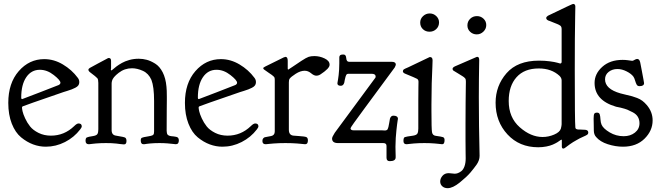

<svg xmlns="http://www.w3.org/2000/svg" viewBox="-20 -734 3377 985"><path d="M22.5 -206.1Q22.5 -307.6 76.2 -369.1Q129.9 -430.7 207 -430.7Q256.8 -430.7 302.7 -403.3Q348.6 -376 378.9 -335Q386.7 -325.2 386.7 -313.5V-311.5Q386.7 -302.7 381.8 -295.9Q377 -289.1 366.2 -283.7Q355.5 -278.3 347.7 -275.4Q339.8 -272.5 324.7 -267.6Q309.6 -262.7 305.7 -261.7Q101.6 -191.4 96.7 -188.5Q92.8 -186.5 92.8 -182.6Q92.8 -176.8 95.7 -163.1Q98.6 -149.4 108.9 -127Q119.1 -104.5 134.3 -85.4Q149.4 -66.4 177.7 -52.2Q206.1 -38.1 241.2 -38.1Q309.6 -38.1 360.4 -86.9Q374 -100.6 382.8 -100.6Q399.4 -100.6 399.4 -85.9Q399.4 -80.1 391.6 -70.3Q360.4 -29.3 313.5 -5.4Q266.6 18.6 214.8 18.6Q181.6 18.6 149.9 6.8Q118.2 -4.9 88.4 -29.3Q58.6 -53.7 40.5 -99.6Q22.5 -145.5 22.5 -206.1ZM290 -309.6Q290 -322.3 255.9 -349.1Q221.7 -376 184.6 -376Q140.6 -376 114.7 -337.9Q88.9 -299.8 88.9 -233.4Q88.9 -225.6 93.8 -225.6Q95.7 -225.6 187 -261.2Q278.3 -296.9 281.2 -297.9Q290 -302.7 290 -309.6Z M548.8 -377Q548.8 -373 551.8 -373H552.7Q553.7 -373 560.1 -378.9Q566.4 -384.8 578.1 -393.6Q589.8 -402.3 605.5 -411.1Q621.1 -419.9 643.6 -426.3Q666 -432.6 690.4 -432.6H692.4Q712.9 -432.6 732.9 -427.2Q752.9 -421.9 775.9 -407.7Q798.8 -393.6 814.5 -363.3Q830.1 -333 834 -289.1Q835.9 -272.5 835.9 -238.3Q835.9 -234.4 835.9 -219.2Q835.9 -204.1 835.4 -165Q835 -126 835 -65.4V-63.5Q835 -58.6 835.9 -54.2Q836.9 -49.8 837.4 -47.4Q837.9 -44.9 840.8 -42.5Q843.8 -40 845.2 -39.1Q846.7 -38.1 852.1 -36.6Q857.4 -35.2 859.9 -35.2Q862.3 -35.2 870.6 -34.2Q878.9 -33.2 882.8 -32.2Q897.5 -30.3 897.5 -13.7Q897.5 5.9 881.8 5.9Q878.9 5.9 868.2 4.4Q857.4 2.9 838.4 1.5Q819.3 0 797.9 0Q785.2 0 772.5 0.5Q759.8 1 750.5 2Q741.2 2.9 733.4 3.9Q725.6 4.9 720.7 5.9H715.8Q702.1 5.9 702.1 -13.7Q702.1 -24.4 708 -27.3Q713.9 -30.3 739.3 -34.2Q748 -36.1 753.9 -37.1Q763.7 -39.1 767.1 -43.5Q770.5 -47.9 770.5 -60.5V-215.8Q770.5 -289.1 756.8 -324.2Q742.2 -357.4 712.9 -370.6Q683.6 -383.8 657.2 -383.8Q619.1 -383.8 588.9 -360.4Q558.6 -336.9 554.7 -319.3Q552.7 -311.5 552.7 -305.7V-69.3V-66.4Q552.7 -41 575.2 -38.1Q619.1 -31.2 623 -27.3Q628.9 -22.5 628.9 -10.7Q628.9 6.8 616.2 6.8Q615.2 6.8 609.9 6.3Q604.5 5.9 595.7 4.9Q586.9 3.9 576.2 2.4Q565.4 1 551.3 0.5Q537.1 0 523.4 0Q509.8 0 496.1 0.5Q482.4 1 472.2 2Q461.9 2.9 454.1 3.9Q446.3 4.9 441.4 5.4Q436.5 5.9 435.5 5.9Q418.9 5.9 418.9 -11.7Q418.9 -25.4 425.3 -28.8Q431.6 -32.2 458 -36.1Q475.6 -39.1 480 -46.9Q484.4 -54.7 484.4 -70.3V-308.6Q484.4 -326.2 479.5 -332.5Q474.6 -338.9 439.5 -365.2Q433.6 -371.1 433.6 -375V-376Q433.6 -380.9 440.4 -385.3Q447.3 -389.6 482.4 -408.2Q509.8 -422.9 528.3 -432.6Q534.2 -436.5 538.1 -436.5Q549.8 -436.5 549.8 -421.9V-382.8Q549.8 -381.8 548.8 -378.9Z M928.7 -206.1Q928.7 -307.6 982.4 -369.1Q1036.1 -430.7 1113.3 -430.7Q1163.1 -430.7 1209 -403.3Q1254.9 -376 1285.2 -335Q1293 -325.2 1293 -313.5V-311.5Q1293 -302.7 1288.1 -295.9Q1283.2 -289.1 1272.5 -283.7Q1261.7 -278.3 1253.9 -275.4Q1246.1 -272.5 1231 -267.6Q1215.8 -262.7 1211.9 -261.7Q1007.8 -191.4 1002.9 -188.5Q999 -186.5 999 -182.6Q999 -176.8 1002 -163.1Q1004.9 -149.4 1015.1 -127Q1025.4 -104.5 1040.5 -85.4Q1055.7 -66.4 1084 -52.2Q1112.3 -38.1 1147.5 -38.1Q1215.8 -38.1 1266.6 -86.9Q1280.3 -100.6 1289.1 -100.6Q1305.7 -100.6 1305.7 -85.9Q1305.7 -80.1 1297.9 -70.3Q1266.6 -29.3 1219.7 -5.4Q1172.9 18.6 1121.1 18.6Q1087.9 18.6 1056.2 6.8Q1024.4 -4.9 994.6 -29.3Q964.8 -53.7 946.8 -99.6Q928.7 -145.5 928.7 -206.1ZM1196.3 -309.6Q1196.3 -322.3 1162.1 -349.1Q1127.9 -376 1090.8 -376Q1046.9 -376 1021 -337.9Q995.1 -299.8 995.1 -233.4Q995.1 -225.6 1000 -225.6Q1002 -225.6 1093.3 -261.2Q1184.6 -296.9 1187.5 -297.9Q1196.3 -302.7 1196.3 -309.6Z M1459 -377Q1460 -377 1480.5 -391.1Q1501 -405.3 1526.4 -421.9Q1551.8 -438.5 1563.5 -442.4Q1575.2 -446.3 1592.8 -446.3Q1620.1 -446.3 1645.5 -434.1Q1670.9 -421.9 1670.9 -402.3V-401.4Q1670.9 -395.5 1667 -389.6Q1663.1 -383.8 1660.2 -380.9Q1657.2 -377.9 1650.4 -372.1L1643.6 -366.2Q1642.6 -366.2 1633.3 -358.9Q1624 -351.6 1617.2 -348.6Q1610.4 -345.7 1602.5 -345.7Q1590.8 -345.7 1575.7 -358.4Q1560.5 -371.1 1543 -371.1Q1521.5 -371.1 1497.1 -355.5Q1472.7 -339.8 1465.8 -330.1Q1461.9 -324.2 1461.9 -311.5V-72.3V-68.4Q1461.9 -40 1486.3 -38.1Q1496.1 -37.1 1512.7 -36.1Q1543 -34.2 1551.3 -30.8Q1559.6 -27.3 1559.6 -13.7Q1559.6 5.9 1545.9 5.9Q1544.9 5.9 1539.6 5.4Q1534.2 4.9 1524.4 3.9Q1514.6 2.9 1502.9 2Q1491.2 1 1475.1 0.5Q1459 0 1444.3 0Q1428.7 0 1413.1 0.5Q1397.5 1 1385.3 2Q1373 2.9 1363.8 3.9Q1354.5 4.9 1349.1 5.4Q1343.8 5.9 1342.8 5.9Q1326.2 5.9 1326.2 -10.7Q1326.2 -19.5 1330.1 -23.9Q1334 -28.3 1337.9 -29.8Q1341.8 -31.2 1353 -32.7Q1364.3 -34.2 1371.1 -36.1Q1389.6 -40 1389.6 -59.6V-325.2Q1389.6 -331.1 1388.7 -334.5Q1387.7 -337.9 1383.3 -342.3Q1378.9 -346.7 1374.5 -349.6Q1370.1 -352.5 1357.4 -361.3Q1344.7 -370.1 1334 -377.9Q1331.1 -380.9 1330.1 -384.8Q1330.1 -388.7 1370.1 -407.2Q1406.2 -424.8 1435.5 -439.5Q1436.5 -439.5 1438.5 -440.4Q1442.4 -442.4 1444.3 -442.4Q1456.1 -442.4 1456.1 -421.9V-381.8Q1456.1 -377 1459 -377Z M1737.3 -454.1H1743.2Q1754.9 -454.1 1756.3 -435.5Q1757.8 -417 1770.5 -417H1989.3Q2010.7 -417 2010.7 -402.3Q2010.7 -399.4 2004.9 -387.7Q1931.6 -288.1 1848.6 -175.8Q1778.3 -81.1 1778.3 -76.2Q1778.3 -65.4 1793.9 -65.4H1938.5Q1941.4 -65.4 1947.3 -64.9Q1953.1 -64.5 1954.1 -64.5Q1964.8 -64.5 1968.8 -71.3Q1972.7 -78.1 1976.6 -102.5Q1978.5 -116.2 1980.5 -125Q1985.4 -140.6 1998 -140.6Q2021.5 -140.6 2021.5 -124Q2021.5 -123 2020 -115.7Q2018.6 -108.4 2017.1 -95.2Q2015.6 -82 2013.7 -65.4Q2011.7 -48.8 2010.3 -26.4Q2008.8 -3.9 2008.8 18.6Q2008.8 33.2 2009.3 45.4Q2009.8 57.6 2009.8 64.5Q2009.8 71.3 2009.8 73.2Q2009.8 92.8 1979.5 92.8Q1962.9 92.8 1962.9 75.2V14.6Q1962.9 0 1946.3 0H1713.9Q1683.6 0 1683.6 -23.4Q1683.6 -31.2 1697.3 -52.7L1900.4 -328.1Q1907.2 -335 1907.2 -340.8Q1907.2 -355.5 1886.7 -355.5H1767.6Q1759.8 -355.5 1756.3 -349.6Q1752.9 -343.8 1749 -325.2Q1747.1 -315.4 1746.1 -309.6Q1741.2 -293.9 1728.5 -293.9Q1710.9 -293.9 1710.9 -306.6Q1710.9 -307.6 1711.9 -313Q1712.9 -318.4 1714.4 -327.6Q1715.8 -336.9 1717.3 -348.6Q1718.8 -360.4 1719.7 -376.5Q1720.7 -392.6 1720.7 -409.2V-439.5Q1720.7 -454.1 1737.3 -454.1Z M2126 -121.1Q2126 -171.9 2126 -215.8Q2126 -259.8 2126.5 -284.7Q2127 -309.6 2127 -314.5Q2127 -325.2 2119.6 -329.6Q2112.3 -334 2059.6 -355.5Q2046.9 -360.4 2046.9 -368.2Q2046.9 -371.1 2048.3 -374Q2049.8 -377 2053.2 -378.9Q2056.6 -380.9 2059.6 -382.3Q2062.5 -383.8 2067.4 -385.7Q2072.3 -387.7 2074.2 -388.7Q2183.6 -441.4 2184.6 -441.4H2185.5Q2199.2 -441.4 2199.2 -424.8L2198.2 -392.6Q2196.3 -360.4 2194.8 -306.2Q2193.4 -252 2193.4 -198.2V-165Q2193.4 -72.3 2196.3 -55.7Q2199.2 -39.1 2215.8 -37.1Q2245.1 -33.2 2252.9 -30.3Q2260.7 -27.3 2260.7 -15.6Q2260.7 5.9 2249 5.9Q2248 5.9 2243.2 5.4Q2238.3 4.9 2229.5 3.9Q2220.7 2.9 2210 2Q2199.2 1 2185.1 0.5Q2170.9 0 2157.2 0Q2143.6 0 2128.9 0.5Q2114.3 1 2104 2Q2093.8 2.9 2085 3.9Q2076.2 4.9 2071.3 5.4Q2066.4 5.9 2065.4 5.9Q2049.8 5.9 2049.8 -10.7Q2049.8 -27.3 2056.2 -30.3Q2062.5 -33.2 2099.6 -38.1Q2117.2 -41 2121.6 -49.3Q2126 -57.6 2126 -74.2ZM2135.7 -618.2Q2135.7 -637.7 2150.4 -651.4Q2165 -665 2184.6 -665Q2204.1 -665 2218.3 -651.4Q2232.4 -637.7 2232.4 -619.1Q2232.4 -598.6 2218.3 -585Q2204.1 -571.3 2183.6 -571.3Q2163.1 -571.3 2149.4 -584.5Q2135.7 -597.7 2135.7 -618.2Z M2368.2 -101.6Q2368.2 -157.2 2368.7 -205.1Q2369.1 -252.9 2369.6 -280.8Q2370.1 -308.6 2370.1 -314.5Q2370.1 -319.3 2369.6 -322.3Q2369.1 -325.2 2368.7 -327.6Q2368.2 -330.1 2365.2 -333Q2362.3 -335.9 2360.4 -337.9Q2358.4 -339.8 2352.5 -343.3Q2346.7 -346.7 2342.3 -349.6Q2337.9 -352.5 2328.1 -358.4Q2318.4 -364.3 2310.5 -369.1Q2301.8 -373 2301.8 -380.9Q2301.8 -387.7 2314 -393.6Q2326.2 -399.4 2421.9 -440.4Q2425.8 -442.4 2428.7 -442.4Q2438.5 -442.4 2438.5 -425.8Q2438.5 -420.9 2438 -396.5Q2437.5 -372.1 2437 -329.1Q2436.5 -286.1 2436.5 -235.4Q2436.5 -156.2 2437.5 -88.4Q2438.5 -20.5 2439.5 18.1Q2440.4 56.6 2440.4 65.4Q2440.4 87.9 2425.8 109.4Q2412.1 128.9 2393.6 150.9Q2375 172.9 2338.9 202.1Q2302.7 231.4 2276.4 231.4Q2259.8 231.4 2249 221.7Q2238.3 211.9 2238.3 197.3Q2238.3 181.6 2250 168Q2261.7 154.3 2282.2 154.3Q2288.1 154.3 2297.9 155.8Q2307.6 157.2 2312.5 157.2Q2320.3 157.2 2328.6 154.3Q2336.9 151.4 2346.7 144Q2356.4 136.7 2362.8 119.6Q2369.1 102.5 2369.1 78.1Q2369.1 73.2 2368.7 50.3Q2368.2 27.3 2368.2 -13.2Q2368.2 -53.7 2368.2 -101.6ZM2377.9 -603.5Q2377.9 -624 2392.1 -637.7Q2406.2 -651.4 2426.8 -651.4Q2446.3 -651.4 2460.4 -638.2Q2474.6 -625 2474.6 -605.5Q2474.6 -585.9 2460 -571.8Q2445.3 -557.6 2425.8 -557.6Q2406.2 -557.6 2392.1 -570.8Q2377.9 -584 2377.9 -603.5Z M2744.1 -382.8Q2669.9 -382.8 2629.9 -337.9Q2589.8 -293 2589.8 -215.8Q2589.8 -130.9 2646.5 -81.1Q2703.1 -31.2 2763.7 -31.2Q2793.9 -31.2 2822.8 -43.5Q2851.6 -55.7 2857.4 -74.2Q2861.3 -89.8 2861.3 -96.7V-321.3Q2861.3 -334 2850.6 -344.7Q2809.6 -382.8 2744.1 -382.8ZM2746.1 -422.9Q2775.4 -422.9 2800.8 -419.4Q2826.2 -416 2839.8 -412.1L2853.5 -408.2Q2861.3 -408.2 2861.3 -417V-585Q2861.3 -587.9 2860.8 -590.3Q2860.4 -592.8 2859.9 -594.7Q2859.4 -596.7 2857.9 -598.6Q2856.4 -600.6 2855.5 -601.6Q2854.5 -602.5 2851.1 -604.5Q2847.7 -606.4 2845.2 -607.9Q2842.8 -609.4 2837.4 -611.3Q2832 -613.3 2827.6 -615.2Q2823.2 -617.2 2815.4 -620.1Q2807.6 -623 2800.8 -626Q2782.2 -630.9 2782.2 -641.6Q2782.2 -647.5 2791 -653.3Q2916 -713.9 2919.9 -713.9Q2931.6 -713.9 2931.6 -700.2Q2931.6 -690.4 2930.7 -648.9Q2929.7 -607.4 2929.2 -534.7Q2928.7 -461.9 2928.7 -376Q2928.7 -108.4 2931.6 -82Q2931.6 -79.1 2932.1 -77.6Q2932.6 -76.2 2933.6 -74.7Q2934.6 -73.2 2936 -72.3Q2937.5 -71.3 2939.9 -70.8Q2942.4 -70.3 2944.3 -69.8Q2946.3 -69.3 2950.7 -69.3Q2955.1 -69.3 2958.5 -69.3Q2961.9 -69.3 2967.8 -68.8Q2973.6 -68.4 2978.5 -68.4Q2998 -68.4 2998 -53.7Q2998 -46.9 2992.7 -43Q2987.3 -39.1 2970.2 -31.7Q2953.1 -24.4 2938.5 -15.6Q2918.9 -4.9 2903.3 6.3Q2887.7 17.6 2880.9 22.9Q2874 28.3 2870.1 28.3Q2862.3 28.3 2862.3 17.6V-14.6Q2862.3 -17.6 2859.4 -17.6L2853.5 -13.7Q2848.6 -9.8 2838.9 -3.9Q2829.1 2 2815.9 7.8Q2802.7 13.7 2782.7 17.6Q2762.7 21.5 2741.2 21.5Q2644.5 21.5 2583.5 -44.4Q2522.5 -110.4 2522.5 -207Q2522.5 -293.9 2578.6 -358.4Q2634.8 -422.9 2745.1 -422.9Z M3030.3 -308.6Q3030.3 -355.5 3069.8 -391.1Q3109.4 -426.8 3173.8 -426.8Q3187.5 -426.8 3198.7 -425.3Q3210 -423.8 3216.3 -422.9Q3222.7 -421.9 3223.6 -421.9Q3227.5 -421.9 3235.4 -426.8Q3243.2 -431.6 3249 -431.6Q3260.7 -431.6 3264.6 -413.1Q3267.6 -398.4 3272.5 -372.1Q3277.3 -345.7 3280.8 -327.6Q3284.2 -309.6 3284.2 -307.6Q3284.2 -292 3260.7 -292Q3251 -292 3246.6 -299.3Q3242.2 -306.6 3238.3 -320.3Q3234.4 -334 3229.5 -340.8Q3218.8 -355.5 3194.8 -367.7Q3170.9 -379.9 3147.5 -379.9Q3121.1 -379.9 3102.5 -365.2Q3084 -350.6 3084 -327.1Q3084 -277.3 3163.1 -254.9Q3172.9 -252 3192.4 -247.6Q3211.9 -243.2 3222.7 -240.2Q3233.4 -237.3 3248.5 -231.4Q3263.7 -225.6 3275.4 -216.8Q3287.1 -208 3297.9 -195.3Q3328.1 -160.2 3328.1 -116.2Q3328.1 -63.5 3286.6 -22.5Q3245.1 18.6 3175.8 18.6Q3137.7 18.6 3098.1 5.9Q3058.6 -6.8 3038.1 -31.2Q3026.4 -43.9 3026.4 -65.4Q3026.4 -81.1 3025.9 -100.6Q3025.4 -120.1 3025.4 -125Q3025.4 -144.5 3028.8 -150.4Q3032.2 -156.2 3043 -156.2Q3053.7 -156.2 3056.6 -147.5Q3059.6 -138.7 3060.5 -121.6Q3061.5 -104.5 3066.4 -93.8Q3075.2 -74.2 3107.9 -54.7Q3140.6 -35.2 3179.7 -35.2Q3213.9 -35.2 3237.3 -53.7Q3260.7 -72.3 3260.7 -101.6Q3260.7 -120.1 3252.4 -134.3Q3244.1 -148.4 3226.6 -157.7Q3209 -167 3198.2 -171.4Q3187.5 -175.8 3164.1 -181.6L3140.6 -186.5Q3030.3 -218.8 3030.3 -308.6Z"/></svg>

Font: Goudy Bookletter 1911
Style: Regular
Weight: 400
Version: Version 2010.07.03